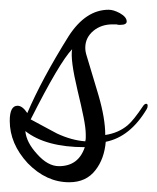

<svg xmlns="http://www.w3.org/2000/svg" viewBox="-24 -362 323 394"><path d="M118 12Q71 12 33 -27Q-4 -67 -4 -114Q-4 -145 12 -145Q22 -145 32 -130Q62 -200 117 -288Q152 -342 199 -342Q209 -342 222 -335Q236 -327 236 -318Q236 -311 223 -311Q222 -311 220 -311Q218 -311 215 -312H207Q184 -312 168 -299Q151 -285 151 -264Q151 -256 154 -247Q160 -227 166 -207Q172 -187 178 -167Q185 -143 188.5 -122.5Q192 -102 192 -85Q219 -89 238 -105Q250 -115 270 -145Q273 -149 276 -149Q279 -149 279 -145Q279 -141 277 -138Q243 -81 193 -71Q190 -36 172 -13Q153 12 118 12ZM151 -72Q152 -76 152 -79Q152 -82 152 -86Q152 -99 147.5 -121.5Q143 -144 135 -177Q120 -240 124 -261Q98 -234 39 -117Q58 -107 71.5 -99.5Q85 -92 93 -88Q123 -74 151 -72ZM97 -21Q137 -21 150 -60Q70 -60 28 -93Q30 -70 52 -46Q74 -21 97 -21Z"/></svg>

Font: Ruthie
Style: Regular
Weight: 400
Designer: Robert E. Leuschke
Foundry: Robert E. Leuschke
Version: Version 1.012